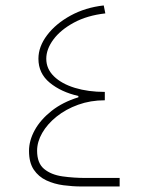

<svg xmlns="http://www.w3.org/2000/svg" viewBox="-20 -675 538 695"><path d="M263.7 -327.6V-322.8Q206.5 -305.2 166.5 -273.4Q126.5 -241.7 105.7 -203.9Q85 -166 85 -128.9Q85 -86.4 102.3 -60.8Q119.6 -35.2 147.9 -22Q176.3 -8.8 209.7 -4.4Q243.2 0 275.4 0H413.1V-30.8H292Q246.6 -30.8 205.8 -36.6Q165 -42.5 139.6 -63.5Q114.3 -84.5 114.3 -129.4Q114.3 -161.6 132.8 -193.8Q151.4 -226.1 184.8 -252.9Q218.3 -279.8 262.9 -295.9Q307.6 -312 359.4 -312V-342.3Q299.3 -342.3 251.2 -356.9Q203.1 -371.6 175.3 -398.7Q147.5 -425.8 147.5 -462.4Q147.5 -497.1 173.3 -532Q199.2 -566.9 247.3 -593Q295.4 -619.1 361.3 -626.5L355.5 -655.3Q289.1 -647.9 235.6 -618.7Q182.1 -589.4 150.6 -547.9Q119.1 -506.3 119.1 -462.4Q119.1 -409.2 160.2 -375.5Q201.2 -341.8 263.7 -327.6Z"/></svg>

Font: Estedad VF
Style: Regular
Weight: 100
Designer: Amin Abedi
Version: Version 7.3